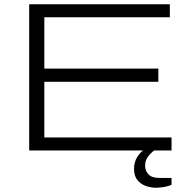

<svg xmlns="http://www.w3.org/2000/svg" viewBox="-20 -706 912 901"><path d="M117 0V-686H777V-625H188V-384H723V-322H188V-61H785V0ZM713 175Q688 175 664 166.5Q640 158 624.5 138.5Q609 119 609 87Q609 55 623.5 31.5Q638 8 666 -12H712V-6Q695 5 678 24.5Q661 44 661 71Q661 96 677 112.5Q693 129 728 129H785V161Q771 168 749.5 171.5Q728 175 713 175Z"/></svg>

Font: Archivo Expanded ExtraLight
Style: Regular
Weight: 250
Width: 7
Designer: Hector Gatti
Foundry: Omnibus-Type
Version: Version 2.001